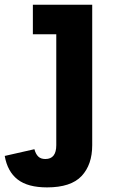

<svg xmlns="http://www.w3.org/2000/svg" viewBox="-112 -571 483 812"><path d="M27 -551H278V43Q278 125.5 233 173.5Q188 221.5 87 221.5Q5.5 221.5 -37.5 188Q-80.5 154.5 -92 88.5L33.5 60Q39 80.5 49.8 91Q60.5 101.5 80 101.5Q103 101.5 114.5 86.8Q126 72 126 43V-426H27Z"/></svg>

Font: Hepta Slab ExtraLight
Style: Bold
Weight: 700
Version: Version 1.102